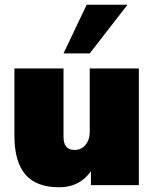

<svg xmlns="http://www.w3.org/2000/svg" viewBox="-20 -784 652 813"><path d="M568 -494V0H365V-59Q317 9 231 9Q134 9 87.5 -45Q41 -99 41 -210V-494H249V-204Q249 -149 296 -149Q324 -149 342 -170.5Q360 -192 360 -226V-494ZM249 -558 347 -764H520L360 -558Z"/></svg>

Font: Nunito Sans Heavy
Style: Regular
Weight: 400
Designer: Vernon Adams
Foundry: Vernon Adams
Version: Version 2.500